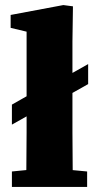

<svg xmlns="http://www.w3.org/2000/svg" viewBox="-20 -738 389 758"><path d="M212 -430V-350L27 -246V-325ZM328 -485V-406L138 -299V-378ZM27 0V-61L128 -71H219L324 -61V0ZM83 0Q84 -36 84 -72Q84 -108 84.5 -144Q85 -180 85 -215V-613L22 -628V-679L230 -718L268 -713L266 -574V-215Q266 -179 266.5 -143.5Q267 -108 267 -72Q267 -36 268 0Z"/></svg>

Font: Source Serif 4 ExtraBold
Style: Regular
Weight: 800
Designer: Frank Grießhammer
Foundry: Adobe Systems Incorporated
Version: Version 4.004;hotconv 1.0.116;makeotfexe 2.5.65601